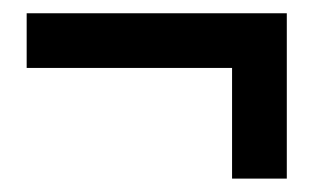

<svg xmlns="http://www.w3.org/2000/svg" viewBox="-20 -411 470 288"><path d="M410.2 -143.1H328.1V-309.1H20V-391.1H410.2Z"/></svg>

Font: BaseOne
Style: Regular
Weight: 400
Designer: Domenico Catapano
Foundry: Design by Basse
Version: Version 1.000;PS 001.001;hotconv 1.0.56